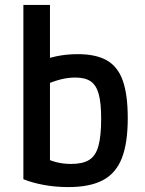

<svg xmlns="http://www.w3.org/2000/svg" viewBox="-20 -750 590 780"><path d="M258 10Q204 10 156.5 1Q109 -8 75 -22V-730H183V-59L157 -112Q179 -99 207.5 -91.5Q236 -84 269 -84Q316 -84 342.5 -100.5Q369 -117 380 -157.5Q391 -198 391 -268Q391 -332 381 -368Q371 -404 348.5 -419.5Q326 -435 286 -435Q257 -435 227 -427.5Q197 -420 158 -403L132 -494Q168 -513 209.5 -521.5Q251 -530 296 -530Q370 -530 414.5 -504.5Q459 -479 479 -422Q499 -365 499 -270Q499 -169 475 -107.5Q451 -46 398 -18Q345 10 258 10Z"/></svg>

Font: M PLUS Code Latin SemiExpanded Medium
Style: Regular
Weight: 500
Width: 6
Designer: Coji Morishita
Foundry: UNDERFOREST DESIGN
Version: Version 1.002; ttfautohint (v1.8.3)